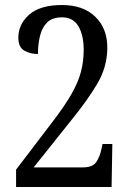

<svg xmlns="http://www.w3.org/2000/svg" viewBox="-20 -744 517 764"><path d="M44 0V-69L191 -262Q237 -322 264 -369Q291 -416 302 -458Q313 -500 313 -546Q313 -604 292 -639.5Q271 -675 227 -675Q188 -675 167.5 -654.5Q147 -634 139 -600.5Q131 -567 131 -529Q101 -529 77 -542.5Q53 -556 53 -594Q53 -648 96.5 -686Q140 -724 227 -724Q311 -724 359 -677.5Q407 -631 407 -555Q407 -478 367 -410.5Q327 -343 260 -261L114 -78H311Q348 -78 362.5 -98.5Q377 -119 384 -152L388 -171H427L424 0Z"/></svg>

Font: Noto Serif Ethiopic Condensed
Style: Regular
Weight: 400
Width: 3
Designer: Monotype Design Team
Foundry: Monotype Imaging Inc.
Version: Version 2.102; ttfautohint (v1.8.4.7-5d5b)